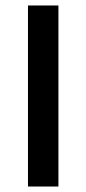

<svg xmlns="http://www.w3.org/2000/svg" viewBox="-20 -680 314 700"><path d="M82 0V-660H193V0Z"/></svg>

Font: Bricolage Grotesque 96pt ExtraBold Medium
Style: Regular
Weight: 500
Version: Version 1.001;gftools[0.9.33.dev8+g029e19f]